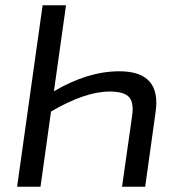

<svg xmlns="http://www.w3.org/2000/svg" viewBox="-20 -710 671 730"><path d="M231 -690 185 -363Q314 -439 434 -439Q596 -439 571 -280L532 0H444L482 -267Q490 -319 471 -340.5Q452 -362 397 -362Q304 -362 174 -286L134 0H45L142 -690Z"/></svg>

Font: Exo 2.0
Style: Italic
Weight: 400
Italic angle: -8°
Designer: Natanael Gama
Version: Version 1.001;PS 001.001;hotconv 1.0.70;makeotf.lib2.5.58329